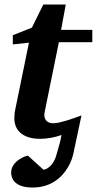

<svg xmlns="http://www.w3.org/2000/svg" viewBox="-20 -606 431 855"><path d="M242.2 -418 179.2 -108.9Q173.8 -85.4 184.1 -71.3Q194.3 -57.1 217.8 -57.1Q229.5 -57.1 246.1 -61Q262.7 -64.9 280.3 -70.3Q297.9 -75.7 314.5 -81.8Q331.1 -87.9 342.8 -91.8L306.2 80.1Q303.7 91.3 298.1 106.7Q292.5 122.1 282.7 138.7Q272.9 155.3 258.8 171.4Q244.6 187.5 225.3 200.4Q206.1 213.4 181.2 221.2Q156.2 229 125 229Q99.6 229 81.5 223.9Q63.5 218.8 52 209.7Q40.5 200.7 35.2 188.5Q29.8 176.3 29.8 162.1Q29.8 147.5 36.4 135Q43 122.6 53.7 113Q64.5 103.5 77.6 96.7Q90.8 89.8 104 86.9L173.8 149.9Q192.9 147 209.2 127.7Q225.6 108.4 232.9 78.1Q237.3 62 241.7 46.9Q245.6 34.2 249 20Q252.4 5.9 253.9 -4.9Q230 3.9 204.6 8.1Q179.2 12.2 158.2 12.2Q129.4 12.2 107.9 5.4Q86.4 -1.5 72.3 -13.4Q58.1 -25.4 51 -42Q43.9 -58.6 43.9 -78.1Q43.9 -87.9 44.7 -97.7Q45.4 -107.4 47.9 -118.2L108.9 -416L37.1 -408.2V-449.2L122.1 -482.9L172.9 -585.9H272.9L252 -473.1H391.1V-418Z"/></svg>

Font: Charis SIL Phon
Style: Bold Italic
Weight: 700
Italic angle: -11°
Foundry: SIL International
Version: Version 5.000